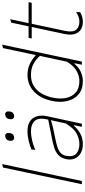

<svg xmlns="http://www.w3.org/2000/svg" viewBox="476 -1255 788 1780"><g transform="rotate(-90 870.0 -365.0)"><path d="M52 0Q64 -56.5 75.2 -108.8Q86.5 -161 99 -221.5L156.5 -493.5Q170 -557 182.8 -616.8Q195.5 -676.5 207 -731L239 -739Q226 -677 213.2 -617.5Q200.5 -558 187 -494L129 -221Q116 -159.5 105 -108Q94 -56.5 82 0Z M424 9Q374.5 9 339.8 -11Q305 -31 290 -66.5Q275 -102 285 -148Q295.5 -194.5 323.8 -219.2Q352 -244 390.5 -256Q429 -268 470 -276L651 -312Q672 -398.5 640.8 -435.2Q609.5 -472 541 -472Q509.5 -472 466.5 -463.2Q423.5 -454.5 370 -432L375 -468Q406.5 -481 452.2 -492.5Q498 -504 542 -504Q630 -504 664.8 -452.5Q699.5 -401 682 -319Q677.5 -298 671.5 -271.5Q665.5 -245 658.5 -211L642.5 -137Q636 -107 628.8 -73.5Q621.5 -40 613 0H584L600 -74H594Q562 -36.5 519.8 -13.8Q477.5 9 424 9ZM425 -23Q475.5 -23 523.8 -49.8Q572 -76.5 616 -150L646 -288Q635.5 -284 618.5 -278.8Q601.5 -273.5 567.8 -265.8Q534 -258 474 -246Q436 -238.5 402.5 -228.5Q369 -218.5 346 -200Q323 -181.5 316 -148Q302.5 -83.5 334.5 -53.2Q366.5 -23 425 -23ZM682 -628Q667 -628 659.2 -640.5Q651.5 -653 656 -673Q660.5 -694 672.8 -702.5Q685 -711 700 -711Q716 -711 723 -699Q730 -687 726 -666Q722.5 -646 710.5 -637Q698.5 -628 682 -628ZM482 -628Q467 -628 459.2 -640.5Q451.5 -653 456 -673Q460.5 -694 472.8 -702.5Q485 -711 500 -711Q516 -711 523 -699Q530 -687 526 -666Q522.5 -646 510.5 -637Q498.5 -628 482 -628Z M1008 9Q931.5 9 885.2 -30.8Q839 -70.5 823.5 -135.2Q808 -200 824 -275Q846.5 -383 910.5 -443.5Q974.5 -504 1066 -504Q1124 -504 1169.8 -481.2Q1215.5 -458.5 1244 -430H1250L1263.5 -494Q1277 -556.5 1289.8 -616.5Q1302.5 -676.5 1314 -731L1346 -739Q1333 -677.5 1320.2 -617.5Q1307.5 -557.5 1294 -494L1236 -221Q1223 -159.5 1212 -108Q1201 -56.5 1189 0H1160L1174 -68H1168Q1134.5 -27.5 1092.2 -9.2Q1050 9 1008 9ZM1009 -23Q1058 -23 1105.5 -50.8Q1153 -78.5 1188 -140L1242 -389Q1209 -426.5 1166.5 -449.2Q1124 -472 1066 -472Q1005.5 -472 962.8 -445.8Q920 -419.5 893.5 -374Q867 -328.5 855 -271Q840.5 -203 852 -146.8Q863.5 -90.5 902.5 -56.8Q941.5 -23 1009 -23Z M1559 9Q1491 9 1459.5 -36Q1428 -81 1445 -161Q1465 -256 1482 -335Q1499 -414 1510 -465H1403L1409 -494H1516Q1525 -536 1533 -574Q1541 -612 1550 -654L1582 -665Q1571.5 -615.5 1563.5 -578Q1555.5 -540.5 1545.5 -494H1740L1734 -465H1539.5L1474 -157Q1458.5 -84.5 1483.5 -53.8Q1508.5 -23 1560 -23Q1606 -23 1648 -54L1647 -16Q1634.5 -7 1610.2 1Q1586 9 1559 9Z"/></g></svg>

Font: Commissioner Thin
Style: Italic
Weight: 100
Italic angle: -12°
Designer: Kostas Bartsokas
Foundry: Kostas Bartsokas
Version: Version 1.000; ttfautohint (v1.8.3)